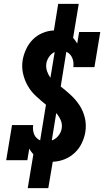

<svg xmlns="http://www.w3.org/2000/svg" viewBox="-20 -863 540 990"><path d="M123 107 152 -67Q146 -74 140.5 -81.5Q135 -89 131 -97L121 -37H12L42 -218H151Q149 -205 150.5 -193Q152 -181 156 -170.5Q160 -160 168.5 -152Q177 -144 187 -139L217 -323Q191 -344 166 -367Q141 -390 124 -419Q107 -448 99 -482.5Q91 -517 97 -554Q102 -582 115 -610Q128 -638 149.5 -659.5Q171 -681 199.5 -693Q228 -705 258 -706L280 -843H386L357 -668Q363 -661 368.5 -653.5Q374 -646 378 -638L388 -698H497L467 -517H358Q360 -530 358.5 -542Q357 -554 352.5 -564.5Q348 -575 340.5 -583Q333 -591 322 -596L293 -417Q320 -396 345.5 -372.5Q371 -349 390 -320Q409 -291 417.5 -255.5Q426 -220 420 -182Q415 -153 401.5 -124.5Q388 -96 364 -74Q340 -52 311 -41Q282 -30 252 -29L229 107ZM240 -462 262 -595Q245 -587 233.5 -570.5Q222 -554 219 -536Q216 -515 222.5 -496Q229 -477 240 -462ZM247 -139Q266 -145 280.5 -162.5Q295 -180 298 -200Q302 -223 293 -243.5Q284 -264 270 -280Z"/></svg>

Font: Iosevka Curly Slab Extrabold
Style: Italic
Weight: 800
Italic angle: -9°
Monospace: yes
Designer: Belleve Invis
Foundry: Belleve Invis
Version: Version 22.1.2; ttfautohint (v1.8.4)